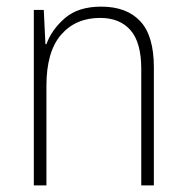

<svg xmlns="http://www.w3.org/2000/svg" viewBox="-20 -559 562 579"><path d="M285 -539Q362 -539 403 -495Q444 -451 444 -356V0H406V-351Q406 -431 373.5 -468Q341 -505 282 -505Q208 -505 164 -454Q120 -403 120 -300V0H82V-529H112L117 -426H120Q136 -470 176 -504.5Q216 -539 285 -539Z"/></svg>

Font: Noto Sans Telugu SemiCondensed ExtraLight
Style: Regular
Weight: 200
Width: 4
Designer: Jelle Bosma - Monotype Design Team
Foundry: Monotype Imaging Inc.
Version: Version 2.005; ttfautohint (v1.8.4.7-5d5b)